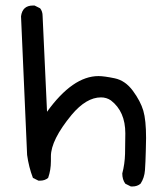

<svg xmlns="http://www.w3.org/2000/svg" viewBox="-20 -676 607 694"><path d="M459 -2H453L433 -12Q422 -27 422 -49Q431 -83 432 -120Q433 -157 433 -194Q433 -273 381 -313Q365 -324 345 -324Q292 -324 239 -261Q164 -170 164 -111V-94Q164 -61 154 -33Q142 -23 125 -23H119L99 -33Q84 -72 78 -116L56 -617Q61 -656 99 -656H105L125 -646Q134 -635 134 -618L150 -272Q243 -401 336 -401Q356 -401 394.5 -393Q433 -385 460.5 -347.5Q488 -310 498 -276Q508 -242 508 -177Q508 -171 507 -130Q506 -89 504 -61Q502 -33 488 -12Q476 -2 459 -2Z"/></svg>

Font: Xiaolai SC
Style: Regular
Weight: 400
Designer: Nozomi Seto 瀬戸のぞみ
Version: Version 3.11;December 4, 2020;FontCreator 13.0.0.2613 64-bit